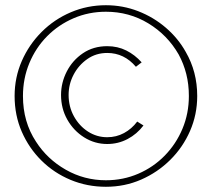

<svg xmlns="http://www.w3.org/2000/svg" viewBox="-20 -698 812 736"><path d="M386 18Q314 18 250.5 -8.5Q187 -35 139 -82.5Q91 -130 63.5 -193Q36 -256 36 -330Q36 -401 63.5 -464Q91 -527 139.5 -575.5Q188 -624 251.5 -651Q315 -678 386 -678Q451 -678 510 -655Q569 -632 616 -591.5Q663 -551 692 -499Q736 -423 736 -330Q736 -259 708.5 -196Q681 -133 632.5 -85Q584 -37 521 -9.5Q458 18 386 18ZM386 -7Q452 -7 510 -32Q568 -57 611.5 -101.5Q655 -146 679.5 -204.5Q704 -263 704 -330Q704 -375 694 -414.5Q684 -454 665 -489Q622 -564 548.5 -608.5Q475 -653 386 -653Q320 -653 262 -628Q204 -603 160.5 -559Q117 -515 92.5 -456Q68 -397 68 -330Q68 -280 80.5 -236.5Q93 -193 118 -155Q161 -88 232 -47.5Q303 -7 386 -7ZM391 -146Q343 -146 302.5 -171.5Q262 -197 238 -239.5Q214 -282 214 -334Q214 -381 236 -424Q258 -467 298 -494Q338 -521 391 -521Q431 -521 464 -504.5Q497 -488 523 -459L501 -442Q456 -495 391 -495Q348 -495 314.5 -471.5Q281 -448 262 -411.5Q243 -375 243 -334Q243 -289 263.5 -252Q284 -215 317.5 -193.5Q351 -172 391 -172Q426 -172 455.5 -188Q485 -204 506 -232L530 -217Q505 -184 469 -165Q433 -146 391 -146Z"/></svg>

Font: Lil Grotesk Light
Style: Regular
Weight: 300
Designer: Bastien Sozeau
Foundry: NBR — Bastien Sozeau
Version: Version 3.003; ttfautohint (v1.8.4.7-5d5b);gftools[0.9.33]